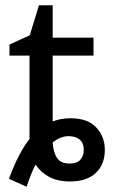

<svg xmlns="http://www.w3.org/2000/svg" viewBox="-20 -679 428 729"><path d="M14 0Q32 -49 51 -86Q70 -123 92 -151Q92 -168 92 -185Q92 -202 92 -219V-468H16V-510L93 -545L128 -659H180V-536H335V-468H180V-218Q196 -224 212.5 -227Q229 -230 248 -230Q313 -230 345.5 -195Q378 -160 378 -110Q378 -55 344 -22.5Q310 10 245 10Q199 10 166.5 -7.5Q134 -25 115 -54Q106 -37 97.5 -15.5Q89 6 81 30ZM244 -58Q273 -58 285.5 -73Q298 -88 298 -110Q298 -136 282.5 -149Q267 -162 241 -162Q225 -162 210 -156Q195 -150 180 -138Q182 -102 196 -80Q210 -58 244 -58Z"/></svg>

Font: Noto Sans Ambassadori
Style: Regular
Weight: 400
Designer: Monotype Design Team
Foundry: Monotype Imaging Inc.
Version: Version 2.013